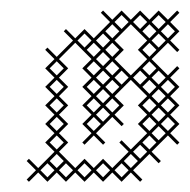

<svg xmlns="http://www.w3.org/2000/svg" viewBox="-20 -346 366 370"><path d="M71.4 4.3 89.3 -13.6 107.1 4.3 125 -13.6 142.9 4.3 160.7 -13.6 178.6 4.3 196.4 -13.6 214.3 4.3 232.1 -13.6 250 4.3 254.3 0 236.4 -17.9 267.9 -49.3 285.7 -31.4 290 -35.7 272.1 -53.6 303.6 -85 321.4 -67.1 325.7 -71.4 307.9 -89.3 325.7 -107.1 307.9 -125 325.7 -142.9 307.9 -160.7 325.7 -178.6 307.9 -196.4 325.7 -214.3 321.4 -218.6 303.6 -200.7 272.1 -232.1 303.6 -263.6 321.4 -245.7 325.7 -250 307.9 -267.9 325.7 -285.7 307.9 -303.6 325.7 -321.4 321.4 -325.7 303.6 -307.9 285.7 -325.7 267.9 -307.9 250 -325.7 232.1 -307.9 214.3 -325.7 196.4 -307.9 178.6 -325.7 174.3 -321.4 192.1 -303.6 160.7 -272.1 142.9 -290 125 -272.1 107.1 -290 102.9 -285.7 120.7 -267.9 89.3 -236.4 71.4 -254.3 67.1 -250 85 -232.1 67.1 -214.3 85 -196.4 67.1 -178.6 85 -160.7 67.1 -142.9 85 -125 67.1 -107.1 85 -89.3 67.1 -71.4 85 -53.6 53.6 -22.1 35.7 -40 31.4 -35.7 49.3 -17.9 31.4 0 35.7 4.3 53.6 -13.6ZM125 -22.1 93.6 -53.6 111.4 -71.4 93.6 -89.3 111.4 -107.1 93.6 -125 111.4 -142.9 93.6 -160.7 111.4 -178.6 93.6 -196.4 111.4 -214.3 93.6 -232.1 125 -263.6 156.4 -232.1 138.6 -214.3 156.4 -196.4 138.6 -178.6 156.4 -160.7 138.6 -142.9 156.4 -125 138.6 -107.1 156.4 -89.3 138.6 -71.4 142.9 -67.1 160.7 -85 178.6 -67.1 182.9 -71.4 165 -89.3 196.4 -120.7 214.3 -102.9 218.6 -107.1 200.7 -125 218.6 -142.9 200.7 -160.7 232.1 -192.1 263.6 -160.7 245.7 -142.9 263.6 -125 245.7 -107.1 263.6 -89.3 232.1 -57.9 214.3 -75.7 210 -71.4 227.9 -53.6 196.4 -22.1 178.6 -40 160.7 -22.1 142.9 -40ZM71.4 -31.4 85 -17.9 71.4 -4.3 57.9 -17.9ZM147.1 -250 160.7 -263.6 174.3 -250 160.7 -236.4ZM182.9 -250 196.4 -263.6 210 -250 196.4 -236.4ZM218.6 -250 200.7 -267.9 232.1 -299.3 263.6 -267.9 245.7 -250 263.6 -232.1 232.1 -200.7 200.7 -232.1ZM178.6 -245.7 192.1 -232.1 178.6 -218.6 165 -232.1ZM182.9 -214.3 196.4 -227.9 210 -214.3 196.4 -200.7ZM178.6 -210 192.1 -196.4 178.6 -182.9 165 -196.4ZM182.9 -178.6 196.4 -192.1 210 -178.6 196.4 -165ZM178.6 -174.3 192.1 -160.7 178.6 -147.1 165 -160.7ZM182.9 -142.9 196.4 -156.4 210 -142.9 196.4 -129.3ZM178.6 -138.6 192.1 -125 178.6 -111.4 165 -125ZM214.3 -31.4 227.9 -17.9 214.3 -4.3 200.7 -17.9ZM250 -67.1 263.6 -53.6 250 -40 236.4 -53.6ZM285.7 -102.9 299.3 -89.3 285.7 -75.7 272.1 -89.3ZM290 -107.1 303.6 -120.7 317.1 -107.1 303.6 -93.6ZM290 -142.9 303.6 -156.4 317.1 -142.9 303.6 -129.3ZM285.7 -138.6 299.3 -125 285.7 -111.4 272.1 -125ZM254.3 -178.6 267.9 -192.1 281.4 -178.6 267.9 -165ZM290 -178.6 303.6 -192.1 317.1 -178.6 303.6 -165ZM285.7 -174.3 299.3 -160.7 285.7 -147.1 272.1 -160.7ZM250 -210 263.6 -196.4 250 -182.9 236.4 -196.4ZM290 -285.7 303.6 -299.3 317.1 -285.7 303.6 -272.1ZM285.7 -281.4 299.3 -267.9 285.7 -254.3 272.1 -267.9ZM254.3 -285.7 267.9 -299.3 281.4 -285.7 267.9 -272.1ZM178.6 -281.4 192.1 -267.9 178.6 -254.3 165 -267.9ZM75.7 -35.7 89.3 -49.3 102.9 -35.7 89.3 -22.1ZM75.7 -71.4 89.3 -85 102.9 -71.4 89.3 -57.9ZM75.7 -107.1 89.3 -120.7 102.9 -107.1 89.3 -93.6ZM75.7 -142.9 89.3 -156.4 102.9 -142.9 89.3 -129.3ZM75.7 -178.6 89.3 -192.1 102.9 -178.6 89.3 -165ZM75.7 -214.3 89.3 -227.9 102.9 -214.3 89.3 -200.7ZM93.6 -17.9 107.1 -31.4 120.7 -17.9 107.1 -4.3ZM129.3 -17.9 142.9 -31.4 156.4 -17.9 142.9 -4.3ZM129.3 -267.9 142.9 -281.4 156.4 -267.9 142.9 -254.3ZM147.1 -107.1 160.7 -120.7 174.3 -107.1 160.7 -93.6ZM147.1 -142.9 160.7 -156.4 174.3 -142.9 160.7 -129.3ZM147.1 -178.6 160.7 -192.1 174.3 -178.6 160.7 -165ZM147.1 -214.3 160.7 -227.9 174.3 -214.3 160.7 -200.7ZM165 -17.9 178.6 -31.4 192.1 -17.9 178.6 -4.3ZM182.9 -285.7 196.4 -299.3 210 -285.7 196.4 -272.1ZM200.7 -196.4 214.3 -210 227.9 -196.4 214.3 -182.9ZM200.7 -303.6 214.3 -317.1 227.9 -303.6 214.3 -290ZM218.6 -35.7 232.1 -49.3 245.7 -35.7 232.1 -22.1ZM236.4 -303.6 250 -317.1 263.6 -303.6 250 -290ZM254.3 -71.4 267.9 -85 281.4 -71.4 267.9 -57.9ZM254.3 -107.1 267.9 -120.7 281.4 -107.1 267.9 -93.6ZM254.3 -142.9 267.9 -156.4 281.4 -142.9 267.9 -129.3ZM254.3 -214.3 267.9 -227.9 281.4 -214.3 267.9 -200.7ZM254.3 -250 267.9 -263.6 281.4 -250 267.9 -236.4ZM272.1 -196.4 285.7 -210 299.3 -196.4 285.7 -182.9ZM272.1 -303.6 285.7 -317.1 299.3 -303.6 285.7 -290Z"/></svg>

Font: Gossip Low Cross Stitch
Style: Regular
Weight: 300
Width: 3
Designer: Deborah Khodanovich
Version: Version 1.001;Glyphs 3.3.1 (3343)